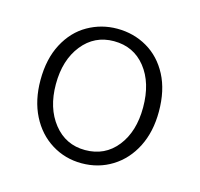

<svg xmlns="http://www.w3.org/2000/svg" viewBox="-65 -877 528 506"><g transform="rotate(15 199.0 -623.5)"><path d="M36 -624Q36 -682 58 -723.5Q80 -765 117 -786Q154 -807 197 -807Q242 -807 279 -785.5Q316 -764 337.5 -723Q359 -682 359 -624Q359 -569 338 -527.5Q317 -486 280 -463Q243 -440 197 -440Q152 -440 115 -463Q78 -486 57 -527.5Q36 -569 36 -624ZM316 -624Q316 -691 283.5 -732Q251 -773 197 -773Q144 -773 111 -731.5Q78 -690 78 -624Q78 -559 111 -517.5Q144 -476 197 -476Q251 -476 283.5 -517Q316 -558 316 -624Z"/></g></svg>

Font: Merged Yaku Han JP ExtraLight
Style: Regular
Weight: 250
Designer: Ryoko NISHIZUKA 西塚涼子 (kana, bopomofo & ideographs); Paul D. Hunt (Latin, Greek & Cyrillic); Sandoll Communications 산돌커뮤니
Foundry: Adobe
Version: Version 2.004